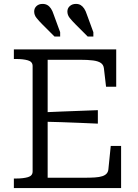

<svg xmlns="http://www.w3.org/2000/svg" viewBox="-20 -963 705 983"><path d="M425 -888 458 -798V-776H429L367 -838Q349 -856 337 -871Q325 -886 325 -904Q325 -921 337.5 -932Q350 -943 369 -943Q383 -943 393 -937Q403 -931 411 -919Q419 -907 425 -888ZM255 -888 288 -798V-776H259L197 -838Q179 -856 167 -871Q155 -886 155 -904Q155 -921 167 -932Q179 -943 198 -943Q212 -943 222.5 -937Q233 -931 241 -919Q249 -907 255 -888ZM600 -216V0H51V-49H62Q99 -49 123 -56Q147 -63 147 -85V-625Q147 -647 123 -654Q99 -661 62 -661H51V-710H575V-519H523L512 -613Q510 -631 496.5 -640.5Q483 -650 456.5 -653.5Q430 -657 387 -657H224V-53H410Q442 -53 465.5 -54.5Q489 -56 504 -61Q519 -66 526.5 -75Q534 -84 535 -97L547 -216ZM202 -388Q249 -390 295.5 -392Q342 -394 388.5 -395.5Q435 -397 481 -399V-330Q435 -332 388.5 -334Q342 -336 295.5 -337.5Q249 -339 202 -340Z"/></svg>

Font: Roboto Serif 20pt Light
Style: Regular
Weight: 300
Version: Version 1.008